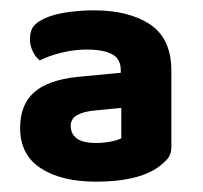

<svg xmlns="http://www.w3.org/2000/svg" viewBox="-20 -642 394 372"><path d="M166 -365Q180 -365 193.5 -367.5Q207 -370 215 -374V-433L164 -428Q142 -426 129.5 -419Q117 -412 117 -398Q117 -383 128.5 -374Q140 -365 166 -365ZM161 -622Q230 -622 271 -594.5Q312 -567 312 -505V-357Q312 -342 303 -332.5Q294 -323 282 -315Q242 -290 166 -290Q99 -290 59 -316Q19 -342 19 -394Q19 -439 46 -463Q73 -487 130 -493L214 -501V-506Q214 -528 197 -537Q180 -546 148 -546Q124 -546 99.5 -540Q75 -534 57 -525Q49 -531 43.5 -542.5Q38 -554 38 -566Q38 -582 45 -591Q52 -600 68 -607Q86 -615 112 -618.5Q138 -622 161 -622Z"/></svg>

Font: Baloo Chettan 2
Style: Bold
Weight: 700
Designer: Maithili Shingre, Unnati Kotecha and Ek Type
Foundry: Ek Type
Version: Version 1.640;hotconv 1.0.111;makeotfexe 2.5.65597; ttfautoh